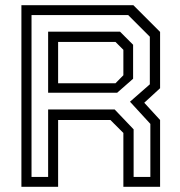

<svg xmlns="http://www.w3.org/2000/svg" viewBox="-20 -720 694 740"><path d="M62.5 0V-700H494L597 -597V-380L536 -324L597 -257.5V0H455.5V-207.5L405.5 -257.5H204V0ZM101.5 -38H165.5V-298H422L495 -221.5V-38H559.5V-242.5L481 -328L557.5 -395V-578.5L474 -662H101.5ZM204 -399H425L455.5 -430V-528L425 -558.5H204ZM165.5 -362.5V-598H442.5L493 -547.5V-416.5L431.5 -362.5Z"/></svg>

Font: Tourney
Style: Regular
Weight: 400
Designer: Tyler Finck
Foundry: Etcetera Type Co
Version: Version 1.015